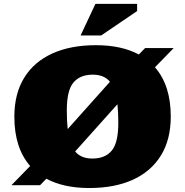

<svg xmlns="http://www.w3.org/2000/svg" viewBox="-20 -955 954 990"><path d="M474.5 -722Q606.5 -722 696 -674L728 -707H875.5L779 -608Q860.5 -515 860.5 -354.5Q860.5 -235.5 809.8 -153.2Q759 -71 665 -28.2Q571 14.5 440 14.5Q308.5 14.5 219 -33.5L186.5 0H39L135.5 -99Q54 -192.5 54 -353Q54 -472 104.8 -554.2Q155.5 -636.5 249.8 -679.2Q344 -722 474.5 -722ZM324.5 -386.5Q324.5 -330.5 329 -289.5L547 -533.5Q517 -570 458 -570Q392.5 -570 358.5 -529.2Q324.5 -488.5 324.5 -386.5ZM456.5 -137.5Q522 -137.5 556 -178.2Q590 -219 590 -321Q590 -377 585.5 -417.5L367.5 -174Q397.5 -137.5 456.5 -137.5ZM395.5 -772 472 -935H687V-898L501.5 -772Z"/></svg>

Font: Newsreader 6pt ExtraBold
Style: Regular
Weight: 800
Designer: Hugues Gentile
Foundry: Production Type
Version: Version 1.003; ttfautohint (v1.8.3)